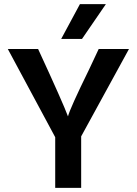

<svg xmlns="http://www.w3.org/2000/svg" viewBox="-20 -912 664 932"><path d="M378 -723H277L368 -892H494ZM374 0H248V-246L18 -674H165Q286 -412 310 -347Q319 -384 413 -576L459 -674H606L374 -250Z"/></svg>

Font: Hind Kochi SemiBold
Style: Regular
Weight: 600
Designer: Dhruvi Tolia
Foundry: Indian Type Foundry
Version: Version 0.702;PS 1.0;hotconv 1.0.81;makeotf.lib2.5.63406